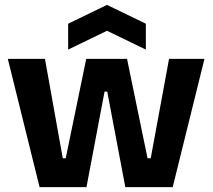

<svg xmlns="http://www.w3.org/2000/svg" viewBox="-20 -766 870 786"><path d="M142 0 12 -525H164L237 -118H249L333 -525H500L584 -118H597L672 -525H817L687 0H493L419 -391H408L334 0ZM259 -563V-669L418 -746L577 -669V-563L418 -640Z"/></svg>

Font: Bricolage Grotesque 28pt
Style: Bold
Weight: 700
Designer: Mathieu Triay
Foundry: Atelier Triay
Version: Version 1.000;gftools[0.9.30]